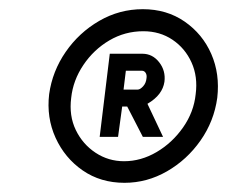

<svg xmlns="http://www.w3.org/2000/svg" viewBox="-20 -720 507 418"><path d="M251 -322Q199 -322 160 -349Q121 -376 101 -420Q81 -464 87 -515Q94 -565 123 -607Q152 -649 196 -674.5Q240 -700 291 -700Q343 -700 382 -673Q421 -646 440 -602.5Q459 -559 453 -507Q446 -456 416.5 -414Q387 -372 343.5 -347Q300 -322 251 -322ZM250 -369Q287 -369 321 -389Q355 -409 378.5 -442.5Q402 -476 406 -515Q411 -553 397 -584Q383 -615 355.5 -633.5Q328 -652 292 -652Q252 -652 218 -632Q184 -612 161.5 -578.5Q139 -545 135 -507Q130 -468 145 -437Q160 -406 188 -387.5Q216 -369 250 -369ZM197 -422 219 -603H290Q312 -603 326.5 -584.5Q341 -566 338 -542Q336 -528 327 -516Q318 -504 301 -494L335 -422H291L257 -488H246L237 -422ZM249 -525H280Q285 -525 291.5 -532Q298 -539 299 -550Q300 -557 297 -561.5Q294 -566 289 -566H254Z"/></svg>

Font: Kulim Park
Style: Italic
Weight: 400
Italic angle: -8°
Designer: Noponies / Dale Sattler
Foundry: Noponies
Version: Version 1.000; ttfautohint (v1.8.3)